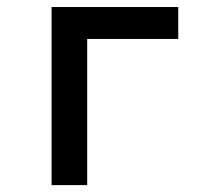

<svg xmlns="http://www.w3.org/2000/svg" viewBox="-20 -538 626 558"><path d="M129.9 0H233.4V-424.8H498V-517.6H129.9Z"/></svg>

Font: Cascadia Mono NF
Style: Regular
Weight: 400
Monospace: yes
Designer: Aaron Bell
Foundry: Saja Typeworks
Version: Version 2404.023